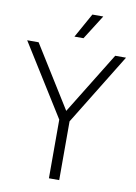

<svg xmlns="http://www.w3.org/2000/svg" viewBox="-115 -1010 764 1075"><g transform="rotate(10 267.0 -472.5)"><path d="M240.5 0V-333.5L-13.5 -740H51.5L270.5 -388.5L487 -740H548.5L299 -334V0ZM243.5 -806 321 -945H383L295 -806Z"/></g></svg>

Font: Encode Sans SmCnd Lt
Style: Regular
Weight: 300
Width: 4
Designer: Multiple Designers
Foundry: Impallari Type
Version: Version 3.002; ttfautohint (v1.8.3) -l 8 -r 50 -G 200 -x 14 